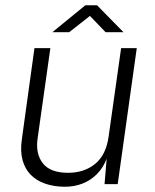

<svg xmlns="http://www.w3.org/2000/svg" viewBox="-20 -700 588 730"><path d="M224 10Q184 9.5 151.5 -1.8Q119 -13 97 -35.2Q75 -57.5 65.8 -91.2Q56.5 -125 63 -170L111 -517H171.5L123 -174Q114.5 -115.5 142.8 -79.2Q171 -43 239 -43Q300 -43 341.8 -77Q383.5 -111 393 -181L440.5 -517H500L427.5 0H377.5L385.5 -96.5Q372 -61.5 348.2 -37.8Q324.5 -14 293 -1.8Q261.5 10.5 224 10ZM179 -577.5 304.5 -680H349L449.5 -577.5H381.5L322 -639.5L243 -577.5Z"/></svg>

Font: Public Sans Thin ExtraLight
Style: Italic
Weight: 250
Italic angle: -8°
Version: Version 2.001